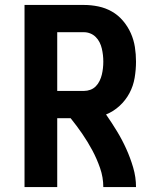

<svg xmlns="http://www.w3.org/2000/svg" viewBox="-20 -755 640 775"><path d="M79 0V-735H319Q348 -735 377 -729Q406 -723 431.5 -708.5Q457 -694 476.5 -671Q496 -648 508 -621Q520 -594 524.5 -565Q529 -536 529 -506Q529 -474 523.5 -441Q518 -408 502.5 -379Q487 -350 462.5 -327.5Q438 -305 408 -293Q431 -260 452 -225.5Q473 -191 489.5 -154.5Q506 -118 517.5 -79Q529 -40 529 0H397Q397 -39 384 -76.5Q371 -114 352.5 -148.5Q334 -183 312 -215Q290 -247 265 -278H211V0ZM319 -388Q332 -388 344.5 -392.5Q357 -397 366.5 -406.5Q376 -416 382 -428.5Q388 -441 391 -453.5Q394 -466 395.5 -479.5Q397 -493 397 -506Q397 -520 395.5 -533Q394 -546 391 -559Q388 -572 382 -584Q376 -596 366.5 -605.5Q357 -615 344.5 -620Q332 -625 319 -625H211V-388Z"/></svg>

Font: Iosevka Curly XBdEx
Style: Regular
Weight: 800
Width: 7
Monospace: yes
Designer: Belleve Invis
Foundry: Belleve Invis
Version: Version 11.1.0; ttfautohint (v1.8.3)